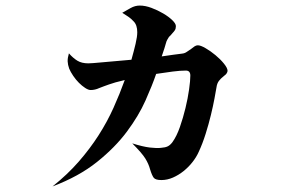

<svg xmlns="http://www.w3.org/2000/svg" viewBox="-20 -619 1040 691"><path d="M420 -573Q434 -581 450 -590Q466 -599 483 -599Q503 -599 525.5 -590.5Q548 -582 567.5 -570.5Q587 -559 600 -546.5Q613 -534 613 -525Q613 -516 609.5 -510.5Q606 -505 601 -500Q597 -496 595 -493L588 -486Q585 -481 582 -476Q579 -471 577 -463Q575 -456 572 -446Q569 -436 562 -416Q587 -420 604 -422Q621 -424 635 -426Q645 -427 652.5 -432.5Q660 -438 668 -443Q674 -448 680 -452Q686 -456 692 -456Q702 -456 720 -445.5Q738 -435 755.5 -420.5Q773 -406 786 -390Q799 -374 799 -364Q799 -360 795 -354Q793 -352 792.5 -351Q792 -350 790 -349Q788 -347 786.5 -346Q785 -345 783 -343Q775 -337 768 -328Q761 -319 759 -304Q757 -292 752 -265Q747 -238 739 -205Q731 -172 720 -137Q709 -102 695 -72Q687 -54 673 -36Q659 -18 641 -3.5Q623 11 602.5 20Q582 29 561 29Q540 29 533.5 21Q527 13 520 -10Q515 -29 503 -48.5Q491 -68 456 -103Q494 -91 519.5 -88Q545 -85 560 -87Q575 -88 584 -92.5Q593 -97 601 -108Q616 -129 627.5 -162Q639 -195 647.5 -230Q656 -265 660.5 -297Q665 -329 665 -347Q665 -365 649 -365Q629 -365 601.5 -361.5Q574 -358 542 -353Q528 -312 503.5 -257Q479 -202 436.5 -145Q394 -88 329 -36Q264 16 169 52Q223 9 263.5 -37.5Q304 -84 335 -132.5Q366 -181 388.5 -231Q411 -281 429 -331Q408 -326 395.5 -322.5Q383 -319 372 -315Q363 -312 354 -308.5Q345 -305 337 -302Q322 -295 306 -295Q298 -295 286.5 -302.5Q275 -310 264 -321Q253 -332 243.5 -346Q234 -360 229 -372Q224 -386 223.5 -398Q223 -410 228 -427Q243 -410 258.5 -400.5Q274 -391 298 -391Q309 -391 351 -395Q393 -399 453 -404Q462 -436 468 -461.5Q474 -487 474 -503Q474 -529 461 -542Q452 -552 441.5 -559Q431 -566 420 -573Z"/></svg>

Font: XinYuGongZhangJiaSongA
Style: Regular
Weight: 900
Designer: XinYuGong
Foundry: Adobe Systems Incorporated
Version: Version 1.00